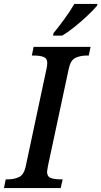

<svg xmlns="http://www.w3.org/2000/svg" viewBox="-40 -951 513 971"><path d="M-20 0 -11 -44H1Q32 -44 57 -56Q82 -68 91 -114L195 -602Q199 -621 199 -632Q199 -656 180.5 -663Q162 -670 133 -670H121L130 -714H418L409 -670H397Q366 -670 341 -658Q316 -646 307 -600L203 -114Q202 -106 200 -96.5Q198 -87 198 -82Q198 -58 217 -51Q236 -44 265 -44H277L267 0ZM228 -771 231 -784Q256 -814 285.5 -854.5Q315 -895 336 -931H453L450 -921Q434 -902 404 -873.5Q374 -845 339.5 -817Q305 -789 275 -771Z"/></svg>

Font: Noto Serif SemiCondensed Medium
Style: Italic
Weight: 500
Width: 4
Italic angle: -12°
Designer: Monotype Design Team
Foundry: Monotype Imaging Inc.
Version: Version 2.013